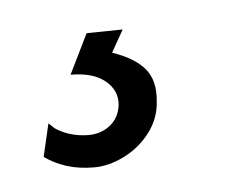

<svg xmlns="http://www.w3.org/2000/svg" viewBox="-39 -49 343 292"><g transform="rotate(-10 132.5 97.5)"><path d="M13 170 29 121 37 130Q57 146 85 149Q105 151 120 141Q135 131 139 112Q143 90 126 73.5Q109 57 75 54L110 -4L165 0L143 32Q175 46 189 65.5Q203 85 197 117Q193 143 175 162.5Q157 182 132.5 191.5Q108 201 86 199Q63 197 45 189.5Q27 182 13 170Z"/></g></svg>

Font: Fixel Italic Variable Display Thin
Style: Italic
Weight: 100
Italic angle: -10°
Designer: AlfaBravo + MacPaw
Foundry: Kyrylo Tkachov, Marchela Mozhyna, Serhii Makarenko, Maria Weinstein, Zakhar Kryvoshyya
Version: Version 1.210;Glyphs 3.2 (3217)